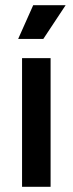

<svg xmlns="http://www.w3.org/2000/svg" viewBox="-20 -720 280 740"><path d="M108 -700 50 -570H147L233 -700ZM175 -496H65V0H175Z"/></svg>

Font: Space Text SemiBold
Style: Regular
Weight: 600
Designer: Florian Karsten (Space Text), Colophon Foundry (Space Mono)
Foundry: Florian Karsten
Version: Version 1.003;PS 001.003;hotconv 1.0.88;makeotf.lib2.5.64775